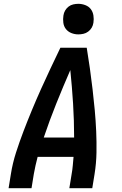

<svg xmlns="http://www.w3.org/2000/svg" viewBox="-20 -985 640 1005"><path d="M25 0 37 -74Q46 -131 64 -187Q82 -243 103 -298Q124 -353 147 -408.5Q170 -464 194.5 -518.5Q219 -573 244.5 -627Q270 -681 296 -735H434Q443 -681 450.5 -627Q458 -573 464.5 -518Q471 -463 476 -408.5Q481 -354 483.5 -298Q486 -242 485 -186Q484 -130 475 -74L463 0H343L355 -74Q359 -96 361 -119Q363 -142 365 -164H177Q171 -142 166 -119Q161 -96 157 -74L145 0ZM209 -265H368Q368 -354 362.5 -442.5Q357 -531 348 -618Q310 -531 274.5 -442.5Q239 -354 209 -265ZM390 -805Q371 -805 353.5 -812Q336 -819 325 -833Q314 -847 311.5 -866Q309 -885 312 -904Q314 -918 321 -930Q328 -942 339 -950.5Q350 -959 363.5 -962Q377 -965 390 -965Q409 -965 427 -958Q445 -951 455.5 -937Q466 -923 469 -904Q472 -885 469 -866Q467 -852 460 -840Q453 -828 441.5 -819.5Q430 -811 416.5 -808Q403 -805 390 -805Z"/></svg>

Font: Iosevka Curly Extended Oblique
Style: Bold
Weight: 700
Width: 7
Italic angle: -9°
Monospace: yes
Designer: Belleve Invis
Foundry: Belleve Invis
Version: Version 11.1.0; ttfautohint (v1.8.3)